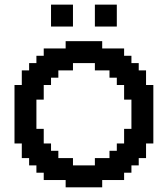

<svg xmlns="http://www.w3.org/2000/svg" viewBox="-20 -801 720 821"><path d="M385.7 -93.8V-125H448.2V-156.2H479.5V-187.5H510.7V-250H542V-375H510.7V-437.5H479.5V-468.8H448.2V-500H385.7V-531.2H292V-500H229.5V-468.8H198.2V-437.5H167V-375H135.7V-250H167V-187.5H198.2V-156.2H229.5V-125H292V-93.8ZM260.7 0V-31.2H167V-62.5H135.7V-93.8H104.5V-125H73.2V-187.5H42V-437.5H73.2V-500H104.5V-531.2H135.7V-562.5H167V-593.8H260.7V-625H417V-593.8H510.7V-562.5H542V-531.2H573.2V-500H604.5V-437.5H635.7V-187.5H604.5V-125H573.2V-93.8H542V-62.5H510.7V-31.2H417V0ZM198.2 -687.5V-781.2H292V-687.5ZM385.7 -687.5V-781.2H479.5V-687.5Z"/></svg>

Font: Terminal Grotesque
Style: Regular
Weight: 400
Designer: Raphaël Bastide
Foundry: http://raphaelbastide.com
Version: Version 1.0